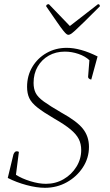

<svg xmlns="http://www.w3.org/2000/svg" viewBox="-20 -883 526 915"><path d="M194 12Q155 12 106.5 -1Q58 -14 17 -35L44 -147Q50 -162 59 -162Q67 -162 70 -159L56 -50Q84 -32 124.5 -19.5Q165 -7 199 -7Q245 -7 283 -29Q321 -51 344 -88Q367 -125 367 -168Q367 -197 355.5 -220Q344 -243 316.5 -266Q289 -289 240 -317Q187 -348 158.5 -370.5Q130 -393 119.5 -415.5Q109 -438 109 -469Q109 -522 134 -564Q159 -606 202 -630.5Q245 -655 298 -655Q363 -655 445 -614L415 -504Q409 -504 404 -508.5Q399 -513 400 -519L406 -596Q386 -615 354 -626Q322 -637 289 -637Q246 -637 212.5 -618Q179 -599 159.5 -565.5Q140 -532 140 -488Q140 -460 150 -440Q160 -420 189 -399Q218 -378 273 -346Q346 -306 375 -269.5Q404 -233 404 -183Q404 -130 375 -85.5Q346 -41 298.5 -14.5Q251 12 194 12ZM306 -717Q302 -717 297 -720.5Q292 -724 281.5 -737Q271 -750 252 -777.5Q233 -805 200 -853Q200 -863 213 -863L313 -759L447 -863Q456 -863 456 -853Q408 -805 380 -777.5Q352 -750 337.5 -737Q323 -724 316.5 -720.5Q310 -717 306 -717Z"/></svg>

Font: Petrona Thin
Style: Italic
Weight: 100
Italic angle: -9°
Designer: Ringo R. Seeber
Foundry: Ringo R. Seeber
Version: Version 2.001; ttfautohint (v1.8.3)